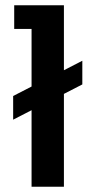

<svg xmlns="http://www.w3.org/2000/svg" viewBox="-20 -710 365 730"><path d="M30 -345 100 -381V-600H34V-690H223V-443L293 -479V-389L223 -353V0H100V-291L30 -255Z"/></svg>

Font: Mozilla Headline BETA SemiBold
Style: Regular
Weight: 600
Designer: Studio DRAMA
Foundry: Studio DRAMA
Version: Version 0.100